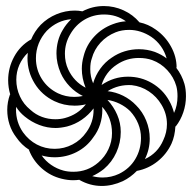

<svg xmlns="http://www.w3.org/2000/svg" viewBox="-20 -605 640 636"><path d="M164 -181Q136.5 -181 110.2 -191Q84 -201 62 -219Q44.5 -233 33.5 -251L33 -242Q33 -200.5 56 -167Q75 -140.5 102.2 -126.2Q129.5 -112 161 -112Q192.5 -112 220.2 -126.5Q248 -141 266 -167Q290 -200 290 -241V-246Q273.5 -224 251 -208.5Q228.5 -193 202 -186Q180.5 -181 164 -181ZM317 11Q278.5 11 243 -9L243.5 -9.5Q232.5 -8 222 -8Q204 -8 184 -13Q147 -22 118.2 -47.5Q89.5 -73 76 -108L77 -108.5Q51 -125 34 -150Q19 -169.5 11.5 -192.8Q4 -216 4 -241Q4 -266.5 13 -292L14 -291.5Q7 -315.5 7 -339Q7 -380.5 26.8 -417Q46.5 -453.5 82 -474L82.5 -473Q94 -501 115 -523Q137.5 -545.5 167 -557.8Q196.5 -570 228 -570Q239.5 -570 253 -567.5Q286.5 -585 324 -585Q358 -585 389.2 -570.8Q420.5 -556.5 442 -531Q471 -525 496 -507Q527.5 -485 546.2 -451.2Q565 -417.5 565 -381H563.5Q582.5 -356.5 591 -327Q596 -309.5 596 -286Q596 -259 587.2 -233Q578.5 -207 562 -186L561 -187Q559.5 -154.5 548 -129Q532 -94.5 502 -70.5Q472 -46.5 434 -39V-39.5Q412 -17 387 -5Q352 11 317 11ZM118 -90Q131 -71.5 149.5 -58.8Q168 -46 190 -40Q204.5 -36 223 -36Q270.5 -36 306 -67Q327.5 -85.5 339.2 -110.8Q351 -136 351 -164Q351 -215.5 318.5 -251L319 -241Q319 -216 311.5 -192.8Q304 -169.5 289 -150Q267.5 -118.5 233.5 -101.2Q199.5 -84 161 -84Q139 -84 118 -90ZM71 -413Q71 -419 72 -430Q54 -412.5 44 -389.8Q34 -367 34 -341Q34 -312 46 -285.8Q58 -259.5 81 -241Q98 -225.5 119 -217.8Q140 -210 163 -210Q180.5 -210 195 -214Q238 -225.5 264.5 -259.5Q246.5 -255 227 -255Q191.5 -255 160 -270Q118.5 -290 94.8 -328.5Q71 -367 71 -413ZM172 -296Q197.5 -284 226 -284Q240.5 -284 254.5 -287Q230 -299 211 -318.8Q192 -338.5 181 -363Q167 -395.5 167 -428Q167 -448.5 172.2 -468.8Q177.5 -489 188 -506Q198.5 -524.5 216 -541.5Q169.5 -537.5 135 -503Q117.5 -484 108.2 -460.8Q99 -437.5 99 -412Q99 -374.5 118.5 -343.5Q138 -312.5 172 -296ZM206 -375Q224.5 -335 263.5 -314.5Q251 -346 251 -377Q251 -398 257 -419Q266 -455.5 291.8 -483.5Q317.5 -511.5 354 -525Q375 -533 397 -534.5Q365.5 -557 325 -557Q289 -557 259.8 -539.8Q230.5 -522.5 213 -492Q195 -462 195 -427Q195 -398.5 206 -375ZM288.5 -329Q296 -355 312 -377.2Q328 -399.5 350 -414Q370 -428 393 -435Q416 -442 440 -442Q467.5 -442 493 -433Q516 -424 532 -411.5Q526 -433.5 512.8 -452Q499.5 -470.5 481 -483Q464.5 -494 445.8 -500Q427 -506 408 -506Q383 -506 363 -498Q334 -486.5 313 -463.8Q292 -441 284 -411Q279 -397.5 279 -376Q279 -351 288.5 -329ZM320 -17Q348.5 -17 374 -29Q409 -46 428 -77.8Q447 -109.5 447 -148Q447 -172.5 437.8 -195.2Q428.5 -218 411 -237Q395.5 -252 376 -261.5Q356.5 -271 336 -274Q356.5 -252 368.2 -224.8Q380 -197.5 380 -168Q380 -132.5 365.5 -100.2Q351 -68 324 -45Q305.5 -30.5 285.5 -21.5Q303 -17 320 -17ZM404 -351Q447 -351 483.2 -329.8Q519.5 -308.5 540 -272Q551 -253 556.5 -231Q568 -255.5 568 -286Q568 -305.5 564 -320Q555.5 -349.5 534.2 -372.5Q513 -395.5 484 -406Q464.5 -413 440 -413Q399.5 -413 367 -391Q348.5 -379 335.5 -361.5Q322.5 -344 316.5 -323.5Q356.5 -351 404 -351ZM431 -256Q452.5 -234.5 464.2 -205.8Q476 -177 476 -146Q476 -110 460 -78Q502.5 -97.5 521 -141Q533 -166.5 533 -194Q533 -228 515 -258Q499 -285 473.2 -302.2Q447.5 -319.5 416 -323Q372.5 -325.5 336.5 -303Q363.5 -300 388 -287.8Q412.5 -275.5 431 -256Z"/></svg>

Font: JuliaMono
Style: Regular
Weight: 400
Monospace: yes
Designer: cormullion
Foundry: corm
Version: Version 0.055; ttfautohint (v1.8.4)